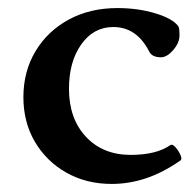

<svg xmlns="http://www.w3.org/2000/svg" viewBox="-20 -445 485 476"><path d="M257 11Q194 11 144.5 -17Q95 -45 66.5 -93.5Q38 -142 38 -204Q38 -268 68 -318Q98 -368 150.5 -396.5Q203 -425 271 -425Q322 -425 365 -412Q408 -399 422 -380Q425 -376 425 -357Q425 -339 409.5 -321Q394 -303 379 -303Q357 -303 350 -317Q319 -378 261 -378Q212 -378 181.5 -335Q151 -292 151 -225Q151 -151 193 -106Q235 -61 304 -61Q367 -61 402 -85Q407 -89 415 -80Q423 -71 427.5 -60.5Q432 -50 427 -47Q384 -17 342 -3Q300 11 257 11Z"/></svg>

Font: Junicode SmExp
Style: Bold
Weight: 700
Width: 6
Designer: Peter S. Baker
Version: Version 2.205; ttfautohint (v1.8.4)